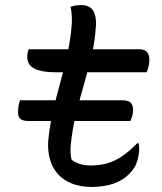

<svg xmlns="http://www.w3.org/2000/svg" viewBox="-20 -727 640 760"><path d="M59 -330H465Q492 -330 501 -316Q510 -302 505 -274Q503 -266 501 -260Q499 -254 496 -248H93Q75 -248 65 -253.5Q55 -259 52.5 -271.5Q50 -284 53 -305Q54 -313 56 -319Q58 -325 59 -330ZM94 -532H530Q556 -532 565 -516.5Q574 -501 570 -474Q569 -469 567.5 -463Q566 -457 564.5 -451.5Q563 -446 560 -441H201Q168 -441 144.5 -446Q121 -451 108 -460.5Q95 -470 90.5 -484Q86 -498 89 -516Q90 -519 90.5 -522Q91 -525 92 -527.5Q93 -530 94 -532ZM529 -160Q531 -150 531 -136.5Q531 -123 528 -110Q524 -88 516 -71.5Q508 -55 490 -37Q479 -26 464 -16.5Q449 -7 430.5 -0.5Q412 6 390 9.5Q368 13 342 13Q297 13 263 -1Q229 -15 207.5 -40Q186 -65 177 -99Q168 -133 171 -171Q177 -230 189.5 -285Q202 -340 216.5 -392.5Q231 -445 243.5 -498.5Q256 -552 262 -608Q265 -634 264.5 -656.5Q264 -679 259 -700Q271 -704 281.5 -705.5Q292 -707 303 -707Q321 -707 335 -698.5Q349 -690 355.5 -670Q362 -650 359 -616Q355 -559 342 -505Q329 -451 313.5 -397Q298 -343 284.5 -290.5Q271 -238 264 -186Q259 -154 259 -134Q259 -114 263 -95Q277 -84 296 -78Q315 -72 339 -72Q373 -72 404 -80.5Q435 -89 464 -109Q493 -129 523 -160Z"/></svg>

Font: Rec Mono Duotone
Style: Italic
Weight: 400
Italic angle: -10°
Monospace: yes
Version: Version 1.085; ttfautohint (v1.8.4.7-5d5b)